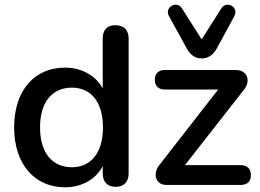

<svg xmlns="http://www.w3.org/2000/svg" viewBox="-20 -785 1105 815"><path d="M256 10C328 10 388 -25 416 -80V-49C416 -13 436 8 471 8C506 8 526 -13 526 -49V-622C526 -658 505 -678 470 -678C435 -678 416 -658 416 -622V-410C387 -463 328 -498 256 -498C126 -498 40 -401 40 -244C40 -88 127 10 256 10ZM285 -75C204 -75 150 -134 150 -244C150 -355 204 -413 285 -413C364 -413 417 -355 417 -244C417 -134 364 -75 285 -75ZM686 0H1002C1030 0 1045 -15 1045 -42C1045 -68 1030 -84 1002 -84H765L1013 -401C1046 -438 1033 -488 980 -488H680C653 -488 637 -473 637 -446C637 -420 653 -405 680 -405H906L660 -89C626 -51 639 0 686 0ZM836 -537C864 -537 885 -552 900 -579L975 -717C995 -755 941 -784 920 -750L836 -618L752 -750C731 -784 677 -755 697 -717L773 -579C788 -552 808 -537 836 -537Z"/></svg>

Font: SN Pro Medium
Style: Regular
Weight: 500
Designer: Tobias Whetton
Foundry: Supernotes
Version: Version 1.003;Glyphs 3.3 (3324)